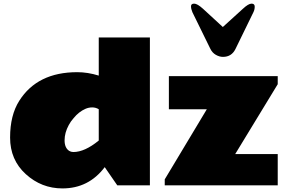

<svg xmlns="http://www.w3.org/2000/svg" viewBox="-20 -1030 1606 1067"><path d="M1049.3 -961.9Q1041.5 -980.5 1041.5 -995.1Q1041.5 -1009.8 1059.1 -1009.8Q1076.7 -1009.8 1108.4 -981L1218.3 -879.9L1329.6 -981Q1360.4 -1009.8 1377.9 -1009.8Q1395.5 -1009.8 1395.5 -993.2Q1395.5 -976.6 1388.2 -961.9L1288.6 -757.8Q1267.1 -713.9 1219.2 -713.9Q1199.2 -713.9 1179.4 -725.3Q1159.7 -736.8 1149.4 -757.8ZM409.2 -628.9Q467.3 -628.9 528.8 -609.9V-821.8H813V0H631.8L562 -101.1Q472.7 17.1 327.1 17.1Q210.4 17.1 123.3 -62.3Q36.1 -141.6 36.1 -265.6Q36.1 -389.6 86.9 -469.7Q187.5 -628.9 409.2 -628.9ZM1129.4 -422.9H918.5V-606.9H1523.4V-562L1287.1 -173.8H1523.4V0H895.5V-33.2ZM528.8 -422.9Q512.2 -433.1 492.7 -433.1Q473.1 -433.1 455.1 -425.3Q418 -409.2 388.7 -373Q373 -355.5 362.3 -335.4Q338.9 -292.5 338.9 -250.2Q338.9 -208 364.7 -191.4Q374 -185.5 387.2 -185.1Q450.7 -185.1 528.8 -249Z"/></svg>

Font: Fz Rammetto One
Style: Regular
Weight: 400
Designer: Vernon Adams
Foundry: Vernon Adams
Version: Vit hóa bi c Thuy @ FontZin.Com